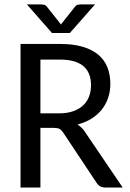

<svg xmlns="http://www.w3.org/2000/svg" viewBox="-20 -838 583 858"><path d="M71.8 0ZM160.6 -266.6V0H71.8V-641.6H247.6Q306.2 -641.6 348.9 -629.2Q391.6 -616.7 419.2 -593.5Q446.8 -570.3 460 -537.4Q473.1 -504.4 473.1 -463.4Q473.1 -429.7 463.1 -400.4Q453.1 -371.1 434.3 -347.7Q415.5 -324.2 388.2 -307.4Q360.8 -290.5 326.2 -281.7Q334.5 -276.4 341.8 -269.8Q349.1 -263.2 356 -253.9L528.3 0H449.2Q426.3 0 413.6 -18.1L261.7 -246.6Q254.4 -257.3 245.8 -262Q237.3 -266.6 220.2 -266.6ZM160.6 -331.5H244.1Q279.3 -331.5 305.9 -340.6Q332.5 -349.6 350.6 -366.2Q368.7 -382.8 377.7 -406Q386.7 -429.2 386.7 -457Q386.7 -571.8 247.6 -571.8H160.6ZM100.1 -818.4H162.6Q168.5 -818.4 176.3 -816.9Q184.1 -815.4 189.9 -807.6L246.6 -736.3L252.4 -728Q253.4 -730.5 254.9 -732.2Q256.3 -733.9 258.3 -736.3L314.5 -807.1Q320.3 -815.4 328.4 -816.9Q336.4 -818.4 341.8 -818.4H404.8L292 -690.4H212.4Z"/></svg>

Font: Carlito
Style: Regular
Weight: 400
Designer: Lukasz Dziedzic
Foundry: tyPoland Lukasz Dziedzic
Version: Version 1.104